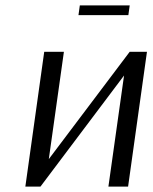

<svg xmlns="http://www.w3.org/2000/svg" viewBox="-20 -692 569 712"><path d="M456 -636H271L276 -672H461ZM525 -500 455 0H382L440 -412L130 0H74L144 -500H217L161 -102L461 -500Z"/></svg>

Font: Arsenal
Style: Italic
Weight: 400
Italic angle: -9.10001°
Designer: Andrij Shevchenko
Foundry: Stairsfor
Version: Version 2.001;PS 002.001;hotconv 1.0.88;makeotf.lib2.5.64775